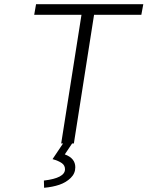

<svg xmlns="http://www.w3.org/2000/svg" viewBox="-20 -680 699 910"><path d="M189 210 188 175.8Q288.1 164.1 288.1 122.1Q288.1 104 273.2 93.3Q258.3 82.5 229 74.2L278.8 0H270L366.2 -609.9H142.1L150.9 -660.2H659.2L649.9 -609.9H425.8L330.1 0H321.8L287.1 51.8Q336.9 69.8 336.9 112.8Q336.9 142.1 315.2 163.3Q293.5 184.6 261.5 195.6Q229.5 206.5 189 210Z"/></svg>

Font: Office Code Pro Light Italic
Style: Regular
Weight: 300
Italic angle: -9°
Designer: Nathan Rutzky & Paul D. Hunt
Foundry: Adobe Systems Incorporated
Version: Version 1.004;PS 001.004;hotconv 1.0.70;makeotf.lib2.5.58329